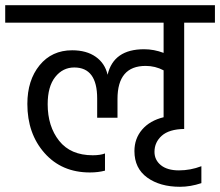

<svg xmlns="http://www.w3.org/2000/svg" viewBox="-42 -662 845 737"><path d="M665 -575V-167Q607 -166 579 -141Q551 -116 551 -79Q551 -48 575.5 -28Q600 -8 645 -8Q689 -8 731 -24V41Q689 55 649 55Q572 55 523 19.5Q474 -16 474 -82Q474 -130 503.5 -164.5Q533 -199 586 -212V-392Q554 -409 517 -409Q409 -409 409 -282V-210H331V-284Q331 -403 243 -403Q199 -403 170 -366.5Q141 -330 141 -262Q141 -177 185 -121.5Q229 -66 314 -66Q343 -66 361 -73V-7Q335 0 303 0Q195 0 129 -74.5Q63 -149 63 -263Q63 -354 110 -411.5Q157 -469 235 -469Q290 -469 325.5 -444Q361 -419 371 -375Q394 -473 511 -473Q549 -473 586 -459V-575H-22V-642H783V-575Z"/></svg>

Font: Hind
Style: Regular
Weight: 400
Designer: Manushi Parikh, Satya Rajpurohit
Foundry: Indian Type Foundry
Version: Version 2.000;PS 1.0;hotconv 1.0.79;makeotf.lib2.5.61930